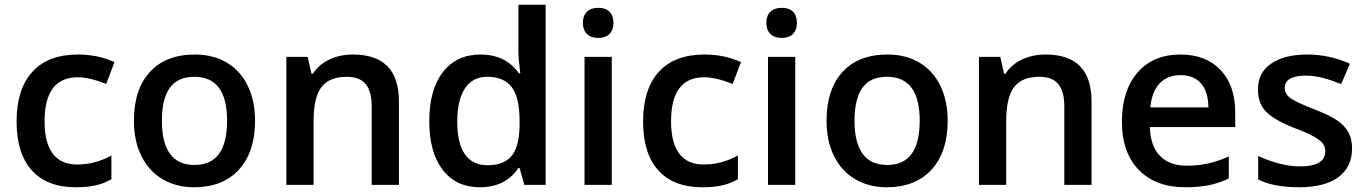

<svg xmlns="http://www.w3.org/2000/svg" viewBox="-20 -780 5766 810"><path d="M450 -24V-124Q382 -86 305 -86Q237 -86 202.5 -132Q168 -178 168 -268Q168 -454 308 -454Q357 -454 428 -426L463 -518Q393 -550 309 -550Q183 -550 116.5 -477Q50 -404 50 -267Q50 -133 114 -61.5Q178 10 300 10Q349 10 384 2Q419 -6 450 -24Z M802 -550Q680 -550 612.5 -476.5Q545 -403 545 -271Q545 -185 576 -123Q607 -59 665 -24.5Q723 10 799 10Q920 10 988 -64.5Q1056 -139 1056 -271Q1056 -355 1025 -418.5Q994 -482 936.5 -516Q879 -550 802 -550ZM800 -456Q938 -456 938 -271Q938 -84 801 -84Q663 -84 663 -271Q663 -362 696 -409Q729 -456 800 -456Z M1469 -550Q1414 -550 1369.5 -529Q1325 -508 1300 -469H1294L1278 -540H1188V0H1303V-269Q1303 -369 1336 -412.5Q1369 -456 1443 -456Q1497 -456 1522.5 -425.5Q1548 -395 1548 -332V0H1663V-352Q1663 -550 1469 -550Z M2167 -71H2172L2192 0H2282V-760H2167V-563Q2167 -533 2175 -471H2169Q2113 -550 2007 -550Q1906 -550 1848.5 -476Q1791 -402 1791 -269Q1791 -137 1847.5 -63.5Q1904 10 2005 10Q2112 10 2167 -71ZM1909 -267Q1909 -358 1941.5 -407Q1974 -456 2035 -456Q2106 -456 2139 -412.5Q2172 -369 2172 -268V-252Q2171 -163 2139 -123Q2107 -83 2036 -83Q1973 -83 1941 -129.5Q1909 -176 1909 -267Z M2504 -620Q2535 -620 2551.5 -637Q2568 -654 2568 -683Q2568 -714 2551.5 -730.5Q2535 -747 2504 -747Q2473 -747 2456 -730.5Q2439 -714 2439 -683Q2439 -654 2456 -637Q2473 -620 2504 -620ZM2446 -540V0H2561V-540Z M3093 -24V-124Q3025 -86 2948 -86Q2880 -86 2845.5 -132Q2811 -178 2811 -268Q2811 -454 2951 -454Q3000 -454 3071 -426L3106 -518Q3036 -550 2952 -550Q2826 -550 2759.5 -477Q2693 -404 2693 -267Q2693 -133 2757 -61.5Q2821 10 2943 10Q2992 10 3027 2Q3062 -6 3093 -24Z M3278 -620Q3309 -620 3325.5 -637Q3342 -654 3342 -683Q3342 -714 3325.5 -730.5Q3309 -747 3278 -747Q3247 -747 3230 -730.5Q3213 -714 3213 -683Q3213 -654 3230 -637Q3247 -620 3278 -620ZM3220 -540V0H3335V-540Z M3724 -550Q3602 -550 3534.5 -476.5Q3467 -403 3467 -271Q3467 -185 3498 -123Q3529 -59 3587 -24.5Q3645 10 3721 10Q3842 10 3910 -64.5Q3978 -139 3978 -271Q3978 -355 3947 -418.5Q3916 -482 3858.5 -516Q3801 -550 3724 -550ZM3722 -456Q3860 -456 3860 -271Q3860 -84 3723 -84Q3585 -84 3585 -271Q3585 -362 3618 -409Q3651 -456 3722 -456Z M4391 -550Q4336 -550 4291.5 -529Q4247 -508 4222 -469H4216L4200 -540H4110V0H4225V-269Q4225 -369 4258 -412.5Q4291 -456 4365 -456Q4419 -456 4444.5 -425.5Q4470 -395 4470 -332V0H4585V-352Q4585 -550 4391 -550Z M5164 -27V-120Q5117 -99 5075.5 -90Q5034 -81 4986 -81Q4913 -81 4873 -123Q4833 -165 4831 -244H5191V-306Q5191 -420 5129 -485Q5067 -550 4960 -550Q4845 -550 4779 -474Q4713 -398 4713 -266Q4713 -137 4784 -63.5Q4855 10 4981 10Q5037 10 5079.5 1.5Q5122 -7 5164 -27ZM5078 -327H4833Q4839 -393 4872 -428Q4905 -463 4960 -463Q5016 -463 5046.5 -428.5Q5077 -394 5078 -327Z M5669 -221Q5654 -249 5623.5 -270.5Q5593 -292 5527 -318Q5449 -348 5424 -366Q5400 -384 5400 -409Q5400 -461 5491 -461Q5551 -461 5638 -425L5675 -511Q5589 -550 5495 -550Q5398 -550 5342.5 -511.5Q5287 -473 5287 -404Q5287 -364 5301 -336.5Q5315 -309 5349.5 -285.5Q5384 -262 5446 -238Q5482 -225 5521 -205Q5548 -190 5559.5 -176Q5571 -162 5571 -142Q5571 -78 5465 -78Q5384 -78 5288 -122V-23Q5352 10 5461 10Q5568 10 5626 -32.5Q5684 -75 5684 -154Q5684 -193 5669 -221Z"/></svg>

Font: OpenSansMMV
Style: Semibold
Weight: 600
Designer: Steve Matteson
Foundry: Ascender Corporation
Version: Version 6.000